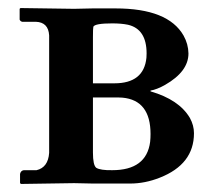

<svg xmlns="http://www.w3.org/2000/svg" viewBox="-20 -456 545 477"><path d="M210.9 -249H264.2Q337.4 -249 343.8 -312.5Q344.2 -317.9 344.2 -323.2Q344.2 -383.8 297.9 -394.5Q281.7 -397.9 258.8 -397.9Q215.8 -397.9 211.9 -389.6Q210.9 -385.7 210.9 -363.8ZM210.9 -213.9V-77.1Q210.9 -45.4 219.2 -39.1Q229.5 -32.7 258.8 -33.2Q343.8 -33.2 353 -103.5Q354 -113.3 354 -123Q354 -207 284.2 -213.4Q278.3 -213.9 272.9 -213.9ZM32.2 1 29.8 -1V-23.9Q31.7 -32.2 39.1 -33.2H70.8Q99.6 -40 102.1 -76.2V-368.2Q100.1 -400.9 68.8 -401.9H35.2Q30.8 -402.8 28.8 -407.2V-434.1L30.8 -436L164.1 -434.1L210 -435.1H267.1Q397.5 -435.1 436 -367.7Q447.8 -346.7 448.2 -323.2Q448.2 -278.3 390.1 -245.1Q369.1 -233.4 354 -231V-229Q424.8 -208.5 451.7 -163.1Q461.9 -144.5 461.9 -125Q461.9 -47.9 377 -14.6Q340.3 0 303.2 0H210.9L164.1 -1Z"/></svg>

Font: Linux Libertine O
Style: Bold
Weight: 700
Designer: Philipp H. Poll
Foundry: Philipp H. Poll
Version: Version 5.0.0